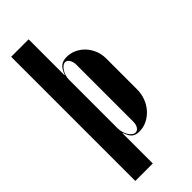

<svg xmlns="http://www.w3.org/2000/svg" viewBox="-277 -740 948 948"><g transform="rotate(-45 197.0 -265.5)"><path d="M160 -479V-699H38V168H160V-13V-43H162Q172 -13 186 -1.5Q200 10 225 10Q254 10 279 -2.5Q304 -15 323 -36Q342 -57 353 -85.5Q364 -114 364 -145V-361Q364 -391 353.5 -417Q343 -443 325 -462.5Q307 -482 283 -493.5Q259 -505 231 -505Q205 -505 189 -492.5Q173 -480 162 -449H160ZM160 -79V-417Q160 -430 164 -443.5Q168 -457 175 -468Q182 -479 190.5 -485.5Q199 -492 208 -492Q220 -492 229 -478Q238 -464 238 -444V-46Q238 -26 229.5 -13Q221 0 208 0Q199 0 190.5 -6.5Q182 -13 175 -24Q168 -35 164 -49.5Q160 -64 160 -79Z"/></g></svg>

Font: Moniqa Black
Style: Regular
Weight: 900
Designer: Rajesh Rajput
Foundry: Rajesh Rajput
Version: Version 1.000